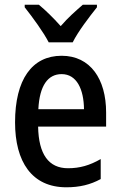

<svg xmlns="http://www.w3.org/2000/svg" viewBox="-20 -786 511 816"><path d="M187 -606H289C311 -651 360 -715 392 -755V-766H332C299 -737 271 -713 238 -675C207 -710 172 -744 145 -766H85V-755C119 -712 165 -649 187 -606ZM242 -549C116 -549 44 -448 44 -266C44 -99 115 10 262 10C318 10 364 -1 408 -25V-110C361 -83 319 -71 269 -71C187 -71 144 -130 142 -248H431V-308C431 -450 364 -549 242 -549ZM242 -471C306 -471 336 -407 337 -322H143C148 -423 184 -471 242 -471Z"/></svg>

Font: Noto Sans Kannada Condensed Medium
Style: Regular
Weight: 500
Width: 3
Designer: Jelle Bosma - Monotype Design Team
Foundry: Monotype Imaging Inc.
Version: Version 2.005